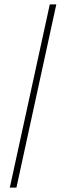

<svg xmlns="http://www.w3.org/2000/svg" viewBox="-20 -770 303 879"><path d="M24.9 88.9 208 -750H237.8L55.2 88.9Z"/></svg>

Font: Moniqa Black Heading
Style: Regular
Weight: 900
Designer: Rajesh Rajput
Foundry: Rajesh Rajput
Version: Version 1.000